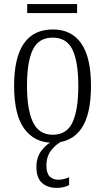

<svg xmlns="http://www.w3.org/2000/svg" viewBox="-20 -688 514 939"><path d="M237 10Q149 10 99 -58Q49 -126 49 -268Q49 -544 239 -544Q329 -544 377 -476Q425 -408 425 -268Q425 -126 377 -58Q329 10 237 10ZM238 -29Q307 -29 335 -90.5Q363 -152 363 -268Q363 -386 334.5 -445Q306 -504 238 -504Q169 -504 140.5 -445Q112 -386 112 -268Q112 -151 141.5 -90Q171 -29 238 -29ZM113 -624V-668H357V-624ZM258 231Q213 231 185.5 206.5Q158 182 158 128Q158 79 186 44.5Q214 10 245 0H290Q261 11 234 42.5Q207 74 207 122Q207 159 223 175Q239 191 265 191Q290 191 318 179V217Q305 224 289 227.5Q273 231 258 231Z"/></svg>

Font: Noto Serif Condensed Light
Style: Regular
Weight: 300
Width: 3
Designer: Monotype Design Team
Foundry: Monotype Imaging Inc.
Version: Version 2.013